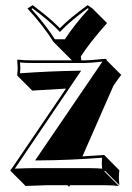

<svg xmlns="http://www.w3.org/2000/svg" viewBox="-20 -664 512 747"><path d="M188 -501Q149.4 -563 86.9 -630.9L106.9 -644Q170.9 -596.2 202.1 -564.9Q208 -559.1 212.9 -554.2Q251.5 -593.8 320.8 -644L339.8 -630.9L396.5 -574.2Q329.1 -498.5 294.4 -444.3L296.4 -429.2H309.1Q329.6 -429.2 376 -434.1Q388.2 -435.5 389.6 -435.1Q392.1 -434.6 393.6 -434.1Q395 -431.6 395 -429.2L451.7 -372.6Q443.4 -362.8 421.4 -330.6L300.8 -55.7Q385.7 -61 386.2 -61L388.2 -58.1L444.3 -1.5Q442.4 14.2 442.4 29.8Q442.4 33.7 444.3 56.6L388.2 0L386.2 2.9L442.4 59.6Q418.9 56.6 386.7 56.6H252L249 63L242.7 56.6H160.6L79.6 59.6L22.9 2.9L20 -1.5Q26.9 -9.3 42 -32.2L236.8 -319.3L105.5 -311.5L48.8 -368.2L46.9 -371.1Q48.8 -387.2 48.8 -401.9Q48.8 -405.3 46.9 -429.2L48.8 -432.1Q71.8 -429.2 105 -429.2H259.8L244.6 -444.3ZM135.7 -40H116.7L356.9 -392.6Q373 -416 378.4 -424.3Q330.1 -418.9 309.1 -418.9H105Q78.6 -418.9 57.6 -420.9Q58.6 -407.7 59.1 -401.9Q59.1 -391.6 57.6 -378.9Q174.8 -387.2 276.9 -388.7L295.9 -389.2L50.3 -26.4Q48.8 -23.9 45.9 -20Q40 -11.7 37.6 -7.8Q81.5 -9.8 104 -9.8H330.1Q356.4 -9.8 377.4 -7.8Q376.5 -21.5 376 -26.9Q376 -37.1 377 -50.3Q245.6 -40.5 135.7 -40ZM193.4 -511.2H232.4Q266.1 -563.5 325.2 -629.4L321.3 -631.8Q256.8 -584.5 220.2 -546.9L212.9 -539.6L205.6 -547.4Q169.9 -584.5 106.4 -631.8L102.5 -628.9Q158.2 -566.9 193.4 -511.2Z"/></svg>

Font: Linux Biolinum Shadow O
Style: Regular
Weight: 400
Designer: Philipp H. Poll
Foundry: Philipp H. Poll
Version: Version 1.0.4